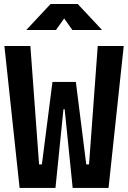

<svg xmlns="http://www.w3.org/2000/svg" viewBox="-20 -918 626 938"><path d="M75.7 0 1.5 -693.4H128.4L170.9 -114.7H184.6L236.3 -517.6H350.6L309.6 -384.3H290L251 0ZM335 0 295.9 -384.3H276.4L236.3 -517.6H350.6L401.4 -114.7H415L457.5 -693.4H584.5L510.3 0ZM108.4 -771.5 227.1 -898.4H359.9L478.5 -771.5H333.5L285.2 -839.4H301.8L253.4 -771.5Z"/></svg>

Font: Cascadia Code PL
Style: Regular
Weight: 400
Monospace: yes
Designer: Aaron Bell
Foundry: Saja Typeworks
Version: Version 2102.003